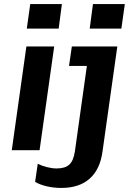

<svg xmlns="http://www.w3.org/2000/svg" viewBox="-20 -740 640 946"><path d="M38 0 110 -511H247L175 0ZM112 -599 129 -720H285L269 -599ZM282 186Q245 186 210.5 178Q176 170 153 156L166 67Q186 77 211.5 83.5Q237 90 259 90Q301 90 321.5 71Q342 52 349 6L408 -415H320L334 -511H558L485 7Q473 95 421.5 140.5Q370 186 282 186ZM422 -599 438 -720H595L578 -599Z"/></svg>

Font: Chivo Mono Medium SemiBold
Style: Italic
Weight: 600
Italic angle: -8.05°
Monospace: yes
Version: Version 1.008